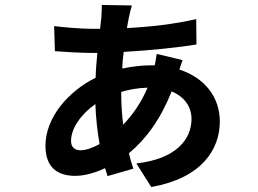

<svg xmlns="http://www.w3.org/2000/svg" viewBox="-20 -698 1040 773"><path d="M511 -676 390 -678C390 -664 389 -642 388 -627C386 -613 385 -598 383 -582C371 -582 359 -582 347 -582C306 -582 226 -589 198 -593L201 -492C239 -489 304 -485 347 -485C355 -485 363 -485 372 -485C369 -454 366 -420 365 -385C254 -330 163 -224 163 -111C163 -19 217 10 283 10C320 10 363 -2 403 -21C407 -9 410 1 413 11L517 -19C510 -39 504 -59 499 -81C568 -138 627 -219 671 -330C724 -308 751 -267 751 -219C751 -137 689 -58 529 -40L589 55C792 19 865 -96 865 -209C865 -307 804 -385 702 -418C707 -433 712 -448 715 -456L611 -481C610 -471 606 -452 603 -435C598 -435 594 -435 589 -435C550 -435 510 -430 472 -422C473 -444 475 -467 478 -489C581 -495 693 -506 771 -519L770 -621C682 -601 587 -590 491 -585C494 -601 496 -615 499 -628C503 -646 506 -661 511 -676ZM266 -131C266 -182 308 -240 364 -279C366 -223 372 -168 381 -118C352 -102 325 -93 304 -93C278 -93 266 -108 266 -131ZM468 -328C498 -337 534 -344 574 -345C548 -283 513 -235 476 -196C471 -235 468 -279 468 -328Z"/></svg>

Font: Noto Sans HK
Style: Bold
Weight: 700
Designer: Ryoko NISHIZUKA 西塚涼子 (kana, bopomofo & ideographs); Paul D. Hunt (Latin, Greek & Cyrillic); Sandoll Communications 산돌커뮤니
Foundry: Adobe
Version: Version 2.002;hotconv 1.0.116;makeotfexe 2.5.65601